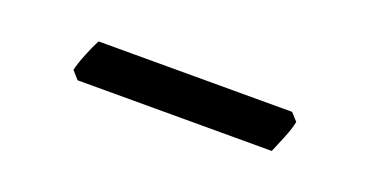

<svg xmlns="http://www.w3.org/2000/svg" viewBox="-22 -745 536 279"><g transform="rotate(20 246.5 -605.5)"><path d="M92.3 -573.7 81.5 -585.9Q84 -596.7 90.3 -612.3Q96.7 -627.9 101.6 -637.2H400.9L411.6 -625.5Q409.7 -614.7 403.1 -598.9Q396.5 -583 392.6 -573.7Z"/></g></svg>

Font: David Libre
Style: Regular
Weight: 400
Designer: Ismar David, J. Victor Gaultney, Annie Olsen and Meir Sadan
Foundry: Monotype Imaging Inc. & SIL International
Version: Version 1.100; ttfautohint (v1.8.4.7-5d5b)